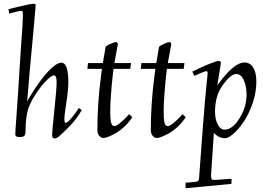

<svg xmlns="http://www.w3.org/2000/svg" viewBox="-20 -726 1393 1017"><path d="M101.1 -650.9Q101.1 -668.9 93 -668.9Q82.8 -668.9 29.1 -654.1L24.9 -677Q55.7 -685.5 101.2 -695.8Q146.7 -706.1 157.8 -706.1Q168.9 -706.1 168.9 -697.3Q168.9 -688.5 160.2 -595.5Q131.1 -286.9 124 -189.9Q205.6 -329.3 266.8 -377Q289.1 -394 304.9 -394Q342 -394 342 -290Q342 -250.2 331.5 -182.7Q321 -115.2 321 -95.1Q321 -75 327.6 -75Q341.3 -75 382.1 -131.1L397.9 -154.1L413.1 -143.1Q385 -93 341.8 -50.2Q298.6 -7.3 288.7 -0.1Q278.8 7.1 269 7.1Q256.1 7.1 256.1 -12.1Q256.1 -31.2 268.1 -143.8Q280 -256.3 280 -291.6Q280 -326.9 265.7 -326.9Q251.5 -326.9 221.3 -294.9Q191.2 -262.9 162.4 -216.9Q133.5 -170.9 125.5 -134.5Q117.4 -98.1 116 -58.1L115 -29.1Q115 -12.9 108.9 -6.5Q102.8 0 81.9 0Q61 0 61 -14.9Q61 -29.8 66.8 -105.8Q72.5 -181.9 76.3 -244.4Q80.1 -306.9 85.3 -387.2Q90.6 -467.5 93.1 -505.9Q95.7 -544.2 97.7 -571Q99.6 -597.9 100.1 -608.4Q101.1 -628.9 101.1 -638.9Z M604 -490 585.9 -392.1H674.1L669.9 -361.1H581.1Q581.1 -360.4 579.5 -347Q577.9 -333.7 576.2 -317.6Q574.5 -301.5 572.1 -277.2Q569.8 -252.9 568.1 -229.5Q564 -172.6 564 -142.8Q564 -113 564.7 -102.3Q565.4 -91.6 567.4 -80.6Q571.8 -58.1 585.9 -58.1Q595.7 -58.1 615.2 -73.9Q634.8 -89.6 649.4 -105.5L664.1 -121.1L680.9 -105Q636.7 -39.1 569.3 -8.3Q540.5 4.9 527.6 4.9Q514.6 4.9 505.2 -7.2Q495.8 -19.3 495.8 -35.9Q495.8 -173.8 513.9 -314L520 -361.1H442.9L446 -392.1H524.9L539.1 -476.1Q539.8 -481.9 562.4 -492.4Q585 -502.9 594.5 -502.9Q604 -502.9 604 -490Z M887 -490 868.9 -392.1H957L952.9 -361.1H864Q864 -360.4 862.4 -347Q860.8 -333.7 859.1 -317.6Q857.4 -301.5 855.1 -277.2Q852.8 -252.9 851.1 -229.5Q846.9 -172.6 846.9 -142.8Q846.9 -113 847.7 -102.3Q848.4 -91.6 850.3 -80.6Q854.7 -58.1 868.9 -58.1Q878.7 -58.1 898.2 -73.9Q917.7 -89.6 932.4 -105.5L947 -121.1L963.9 -105Q919.7 -39.1 852.3 -8.3Q823.5 4.9 810.5 4.9Q797.6 4.9 788.2 -7.2Q778.8 -19.3 778.8 -35.9Q778.8 -173.8 796.9 -314L803 -361.1H725.8L729 -392.1H807.9L822 -476.1Q822.8 -481.9 845.3 -492.4Q867.9 -502.9 877.4 -502.9Q887 -502.9 887 -490Z M1116.9 227.1 1206.8 220.9 1205.8 248 962.9 271V241.9Q973.9 241 989 239.7Q1004.2 238.5 1009.3 238Q1014.4 237.5 1020.8 236Q1027.1 234.4 1028.6 233.5Q1030 232.7 1032 229Q1033.9 225.3 1034.1 222.4Q1034.2 219.5 1034.7 214.4Q1059.3 -125 1066.8 -203.7Q1074.2 -282.5 1075.9 -298.2Q1077.6 -314 1078.7 -323Q1079.8 -332 1079.8 -340.6Q1079.8 -349.1 1072.4 -349.1Q1064.9 -349.1 1008.8 -324L998.8 -346.9Q1037.6 -366.2 1081.7 -384.6Q1125.7 -403.1 1137.8 -403.1Q1149.9 -403.1 1149.9 -391.1Q1149.9 -387.7 1141.6 -338.5Q1133.3 -289.3 1130.9 -272.9Q1216.3 -395 1275.9 -395Q1304 -395 1320.9 -368.5Q1337.9 -342 1337.9 -294.7Q1337.9 -212.4 1295.9 -125Q1270.3 -72.3 1232.8 -33.1Q1195.3 6.1 1169.9 6.1Q1142.8 6.1 1120.1 -15.1L1112.8 -22L1097.9 201.9Q1097.9 223.4 1103.9 225.2Q1109.9 227.1 1116.9 227.1ZM1259.8 -118.9Q1285.9 -168.9 1285.9 -225.1Q1285.9 -257.6 1277.8 -283.9Q1262.2 -334 1231.9 -334Q1208 -334 1176.5 -296.9Q1141.8 -256.1 1130.4 -216.6Q1118.9 -177 1118.9 -135.3Q1118.9 -93.5 1133.7 -66.3Q1148.4 -39.1 1167.4 -39.1Q1186.3 -39.1 1202.5 -49.2Q1218.8 -59.3 1233.3 -77.6Q1247.8 -95.9 1259.8 -118.9Z"/></svg>

Font: Linden Hill
Style: Italic
Weight: 400
Italic angle: -5.60001°
Version: Version 1.201